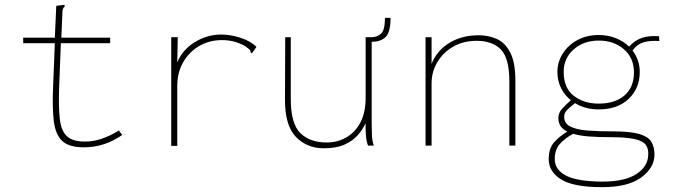

<svg xmlns="http://www.w3.org/2000/svg" viewBox="-20 -603 2790 795"><path d="M327 7Q265 7 237 -20Q209 -47 202.5 -103.5Q196 -160 200 -248L207 -424H76V-447H207L213 -579L239 -582L247 -583L248 -576Q243 -573 240.5 -566Q238 -559 238 -543L234 -447H436V-424H232L225 -244Q222 -161 227.5 -111.5Q233 -62 256.5 -39.5Q280 -17 330 -17Q365 -16 402.5 -29Q440 -42 472 -63L486 -44Q448 -18 409 -5.5Q370 7 327 7Z M689 -449H716L714 -344Q735 -397 786.5 -428.5Q838 -460 896 -460Q933 -460 974.5 -447Q1016 -434 1042 -409L1028 -389L1023 -382L1017 -387Q1018 -393 1013.5 -397.5Q1009 -402 995 -412Q972 -425 948.5 -431Q925 -437 900 -437Q846 -437 804 -412Q762 -387 738 -344.5Q714 -302 714 -247V1H689Z M1321 11Q1250 11 1204.5 -37Q1159 -85 1160 -193L1161 -449H1184V-193Q1184 -91 1223.5 -52Q1263 -13 1333 -13Q1376 -13 1413 -33.5Q1450 -54 1472 -95.5Q1494 -137 1494 -198V-449H1519V-91Q1519 -72 1520 -45Q1521 -18 1528 0H1504Q1497 -17 1495 -44.5Q1493 -72 1494 -93Q1482 -67 1461.5 -43.5Q1441 -20 1407 -4.5Q1373 11 1321 11ZM1597 -529Q1597 -470 1577 -450Q1557 -430 1519 -430V-449Q1541 -449 1557.5 -463.5Q1574 -478 1574 -529Z M1742 0V-449H1767V-339Q1790 -395 1841.5 -426Q1893 -457 1962 -457Q2003 -457 2037.5 -441.5Q2072 -426 2093 -385Q2114 -344 2114 -268V0H2089V-266Q2089 -362 2054 -398Q2019 -434 1954 -434Q1898 -434 1856 -409.5Q1814 -385 1790.5 -345Q1767 -305 1767 -258V0Z M2459 -150Q2403 -150 2361 -176Q2338 -158 2327 -146.5Q2316 -135 2316 -119Q2316 -92 2341.5 -79Q2367 -66 2413 -62.5Q2459 -59 2520 -59Q2589 -59 2626 -48.5Q2663 -38 2676.5 -16.5Q2690 5 2690 37Q2690 91 2635.5 131.5Q2581 172 2473 172Q2355 172 2303.5 140Q2252 108 2252 56Q2252 11 2274.5 -14Q2297 -39 2329 -58Q2292 -76 2292 -114Q2292 -135 2306.5 -151.5Q2321 -168 2344 -188Q2318 -208 2303 -238.5Q2288 -269 2288 -305Q2288 -346 2310 -381Q2332 -416 2370.5 -437Q2409 -458 2459 -458Q2498 -458 2530 -445Q2562 -432 2585 -410Q2608 -436 2637.5 -446Q2667 -456 2709 -453L2710 -433Q2672 -436 2645 -428Q2618 -420 2599 -394Q2629 -354 2629 -305Q2629 -238 2583.5 -194Q2538 -150 2459 -150ZM2459 -174Q2527 -174 2566 -208Q2605 -242 2605 -303Q2605 -363 2563.5 -399Q2522 -435 2459 -435Q2397 -435 2355.5 -398.5Q2314 -362 2314 -305Q2314 -239 2355.5 -206.5Q2397 -174 2459 -174ZM2277 56Q2277 99 2322.5 123.5Q2368 148 2472 149Q2567 149 2614.5 118Q2662 87 2664 40Q2666 14 2654.5 -2.5Q2643 -19 2608.5 -27Q2574 -35 2507 -35Q2457 -35 2418.5 -38Q2380 -41 2353 -49Q2323 -33 2300 -9Q2277 15 2277 56Z"/></svg>

Font: Inconsolata SemiExpanded ExtraLight
Style: Regular
Weight: 200
Width: 6
Monospace: yes
Designer: Raph Levien, Cyreal, Brenton Simpson
Foundry: Raph Levien, Cyreal, Google
Version: Version 3.001; ttfautohint (v1.8.2.53-6de2)